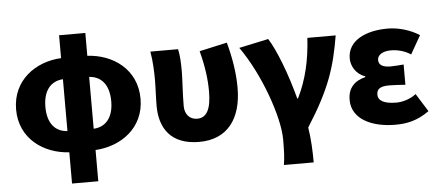

<svg xmlns="http://www.w3.org/2000/svg" viewBox="-57 -852 2718 1188"><g transform="rotate(-5 1302.0 -258.5)"><path d="M508 -446C584 -441 631 -386 631 -284C631 -183 583 -128 508 -124ZM345 -124C269 -128 222 -183 222 -284C222 -386 269 -441 345 -446ZM508 -719H345V-577C186 -569 40 -466 40 -284C40 -103 186 -1 345 8V202H508V8C667 -1 813 -103 813 -284C813 -466 668 -569 508 -577Z M1152 14C1327 14 1417 -106 1417 -300C1417 -394 1400 -492 1375 -583L1203 -545C1230 -442 1239 -363 1239 -292C1239 -179 1209 -130 1152 -130C1108 -130 1075 -161 1075 -216C1075 -292 1082 -383 1082 -427C1082 -481 1080 -530 1071 -569H899C910 -506 912 -437 912 -392C912 -338 908 -285 908 -231C908 -90 978 14 1152 14Z M1661 202H1846C1846 138 1843 56 1831 -16C1978 -246 2017 -375 2050 -569H1874C1866 -434 1840 -315 1784 -201H1779C1737 -360 1679 -509 1632 -583L1449 -544C1573 -370 1670 -95 1670 44C1670 124 1668 155 1661 202Z M2370 14C2441 14 2507 1 2581 -52L2511 -164C2469 -132 2420 -122 2388 -122C2313 -122 2275 -143 2275 -181C2275 -218 2299 -232 2354 -232C2385 -232 2420 -229 2453 -227V-353C2427 -351 2396 -348 2372 -348C2324 -348 2298 -363 2298 -394C2298 -426 2331 -447 2382 -447C2424 -447 2468 -435 2505 -411L2570 -525C2513 -562 2440 -583 2372 -583C2242 -583 2124 -533 2124 -419C2124 -374 2152 -320 2210 -301V-296C2142 -279 2101 -238 2101 -163C2101 -45 2223 14 2370 14Z"/></g></svg>

Font: Noto Sans CJK KR Black
Style: Regular
Weight: 900
Designer: Ryoko NISHIZUKA (kana & ideographs); Paul D. Hunt (Latin, Greek & Cyrillic); Wenlong ZHANG (bopomofo); Sandoll Communica
Foundry: Adobe Systems Incorporated
Version: Version 1.004;PS 1.004;hotconv 1.0.82;makeotf.lib2.5.63406